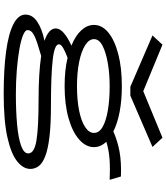

<svg xmlns="http://www.w3.org/2000/svg" viewBox="50 -778 900 1040"><g transform="rotate(90 500.0 -258.0)"><path d="M446 -158Q403 -158 364.5 -162Q326 -166 293 -174Q263 -163 241.5 -151Q220 -139 220 -127Q220 -103 304 -93.5Q388 -84 548 -84Q653 -84 720.5 -76Q788 -68 826.5 -53Q865 -38 880 -17.5Q895 3 895 28Q895 66 854 99Q813 132 723.5 152Q634 172 488 172Q355 172 259 159Q163 146 111 119.5Q59 93 59 54Q59 16 98 -10Q137 -36 201 -49Q134 -72 134 -110Q134 -132 158.5 -153.5Q183 -175 227 -195Q174 -216 144.5 -248Q115 -280 115 -317Q115 -361 156.5 -395Q198 -429 272.5 -448.5Q347 -468 446 -468Q523 -468 586 -456Q649 -444 692 -422Q744 -445 801.5 -455.5Q859 -466 936 -463L954 -402Q896 -405 844.5 -401.5Q793 -398 748 -384Q777 -353 777 -317Q777 -273 735.5 -236.5Q694 -200 619.5 -179Q545 -158 446 -158ZM446 -225Q522 -225 579 -236.5Q636 -248 668 -269Q700 -290 700 -317Q700 -345 668 -363.5Q636 -382 579 -392Q522 -402 446 -402Q380 -402 322 -392Q264 -382 228 -363.5Q192 -345 192 -317Q192 -290 225.5 -269Q259 -248 316.5 -236.5Q374 -225 446 -225ZM143 43Q143 56 171.5 67.5Q200 79 249 87.5Q298 96 360.5 101Q423 106 490 106Q581 106 653.5 99.5Q726 93 768.5 78Q811 63 811 39Q811 6 740.5 -5.5Q670 -17 518 -17Q448 -17 388.5 -20.5Q329 -24 283 -31Q249 -21 217 -11Q185 -1 164 11.5Q143 24 143 43ZM222 -688 474 -584 726 -688 776 -634 498 -514H450L172 -634Z"/></g></svg>

Font: Inconsolata UltraExpanded
Style: Regular
Weight: 400
Width: 9
Monospace: yes
Designer: Raph Levien, Cyreal, Brenton Simpson
Foundry: Raph Levien, Cyreal, Google
Version: Version 3.000; ttfautohint (v1.8.2.53-6de2)